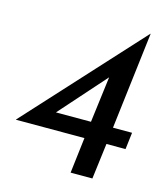

<svg xmlns="http://www.w3.org/2000/svg" viewBox="-102 -746 720 826"><g transform="rotate(15 258.0 -333.0)"><path d="M500 -234 491 -159H406L386 0H289L308 -159H3V-160L466 -666H467L415 -234ZM317 -234 343 -439 161 -234Z"/></g></svg>

Font: Josefin Sans
Style: Italic
Weight: 400
Italic angle: -7°
Designer: Santiago Orozco
Foundry: Typemade
Version: Version 2.000